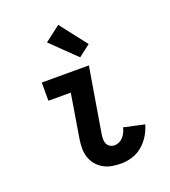

<svg xmlns="http://www.w3.org/2000/svg" viewBox="-143 -887 886 1000"><g transform="rotate(-20 300.0 -387.5)"><path d="M357 8Q331 8 306 3.5Q281 -1 260 -13Q239 -25 223.5 -43.5Q208 -62 200 -85.5Q192 -109 192 -135Q192 -161 196 -186L236 -429H112V-530H373L313 -170Q311 -156 311 -142.5Q311 -129 316.5 -117.5Q322 -106 333 -99.5Q344 -93 357 -93Q371 -93 383.5 -99Q396 -105 405.5 -116Q415 -127 421 -139.5Q427 -152 430 -166L544 -141Q535 -110 518 -82Q501 -54 475.5 -32.5Q450 -11 419 -1.5Q388 8 357 8ZM345 -585 209 -717 295 -783 410 -635Z"/></g></svg>

Font: Iosevka Slab Extended
Style: Bold Italic
Weight: 700
Width: 7
Italic angle: -9°
Monospace: yes
Designer: Belleve Invis
Foundry: Belleve Invis
Version: Version 11.1.0; ttfautohint (v1.8.3)